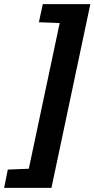

<svg xmlns="http://www.w3.org/2000/svg" viewBox="-72 -763 459 933"><path d="M-52 150 -34 61 68 57 218 -651 117 -655 136 -743H367L178 150Z"/></svg>

Font: Saira SemiCondensed
Style: Bold Italic
Weight: 700
Width: 4
Italic angle: -12°
Designer: Hector Gatti with collaboration of the Omnibus-Type team
Foundry: Omnibus-Type
Version: Version 1.101